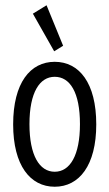

<svg xmlns="http://www.w3.org/2000/svg" viewBox="-20 -702 415 730"><path d="M186 -507 220 -528 157 -682 105 -650ZM188 8C281 8 346 -73 346 -229C346 -387 281 -467 188 -467C95 -467 30 -387 30 -229C30 -73 95 8 188 8ZM188 -49C130 -49 92 -111 92 -230C92 -351 131 -410 188 -410C246 -410 284 -351 284 -230C284 -111 246 -49 188 -49Z"/></svg>

Font: Inconsolata Condensed Thin
Style: Regular
Weight: 100
Width: 3
Monospace: yes
Designer: Raph Levien, Cyreal, Brenton Simpson
Foundry: Raph Levien, Cyreal, Google
Version: Version 3.100